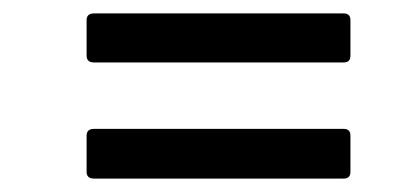

<svg xmlns="http://www.w3.org/2000/svg" viewBox="-20 -444 612 286"><path d="M120 -351Q109 -351 109 -361V-414Q109 -424 120 -424H492Q502 -424 502 -414V-361Q502 -351 492 -351ZM120 -178Q109 -178 109 -188V-242Q109 -252 120 -252H492Q502 -252 502 -242V-188Q502 -178 492 -178Z"/></svg>

Font: Sofia Sans Semi Condensed Medium
Style: Italic
Weight: 500
Italic angle: -9°
Version: Version 4.100